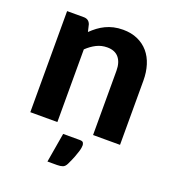

<svg xmlns="http://www.w3.org/2000/svg" viewBox="-131 -625 830 920"><g transform="rotate(20 283.5 -165.0)"><path d="M57 0ZM57 0V-515.5H142Q168 -515.5 176.5 -491.5L185 -455.5Q200.5 -470.5 217.2 -483Q234 -495.5 252.8 -504.5Q271.5 -513.5 293.2 -518.5Q315 -523.5 340.5 -523.5Q382.5 -523.5 415 -509Q447.5 -494.5 469.8 -468.5Q492 -442.5 503.2 -406.5Q514.5 -370.5 514.5 -327.5V0H377V-327.5Q377 -370.5 357 -394.2Q337 -418 298 -418Q268.5 -418 243.2 -405.2Q218 -392.5 195 -370.5V0ZM325 44Q340 44 343.5 50.8Q347 57.5 347 63.5Q347 68 346 75.8Q345 83.5 341.2 96Q337.5 108.5 330.5 126.8Q323.5 145 311.5 170Q304 185.5 292.8 189.8Q281.5 194 264 194H215L240.5 44Z"/></g></svg>

Font: Lato Heavy
Style: Regular
Weight: 800
Designer: Lukasz Dziedzic
Foundry: tyPoland Lukasz Dziedzic
Version: Version 2.007; 2014-02-27